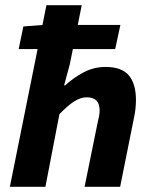

<svg xmlns="http://www.w3.org/2000/svg" viewBox="-20 -720 590 740"><path d="M18 0 159 -700H295L249 -472L227 -391H231Q264 -421 303 -441.5Q342 -462 387 -462Q449 -462 476.5 -429.5Q504 -397 504 -334Q504 -318 502 -300Q500 -282 496 -264L443 0H306L356 -246Q360 -262 362 -273Q364 -284 364 -294Q364 -320 351.5 -332.5Q339 -345 314 -345Q291 -345 266.5 -329.5Q242 -314 209 -280L155 0ZM52 -531 70 -618 147 -624H444L424 -531Z"/></svg>

Font: Source Sans 3
Style: Bold Italic
Weight: 700
Italic angle: -11°
Designer: Paul D. Hunt
Foundry: Adobe
Version: Version 3.052;hotconv 1.1.0;makeotfexe 2.6.0